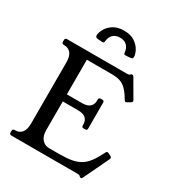

<svg xmlns="http://www.w3.org/2000/svg" viewBox="-206 -1000 1046 1138"><g transform="rotate(30 317.0 -430.5)"><path d="M609 -188.2Q620 -183 614 -170L531 4Q527.8 12 521 12Q517.2 12 513 9L509 4Q506.2 1.8 502.7 0.9Q499.1 0 490.9 0H40Q26 0 26 -13V-25Q26 -38 40 -38H41Q105 -38 105 -121V-538Q105 -621 40 -621Q26 -621 26 -635V-646Q26 -660 40 -660H450Q462.2 -660 467.2 -664L472.1 -669Q474.1 -671 480 -671Q487 -671 491 -664L560 -545Q563 -541 563 -537Q563 -530.8 556 -526L536 -514.5Q529 -510.5 526 -510.5Q521 -510.5 516 -518.5L513 -523.5Q492 -558.8 472.5 -578.2Q453 -597.8 429.5 -605.4Q406 -613 372 -613H202.2V-376H307Q341 -376 358.5 -391Q376 -406 376 -435V-441Q376 -454 389 -454H400Q413 -454 413 -441V-263.5Q413 -250.5 400 -250.5H389Q376 -250.5 376 -263.5V-268.5Q376 -327.5 307 -327.5H202.2V-131Q202.2 -91 221.5 -69Q240.8 -47 269.8 -47H340.5Q388.6 -47 423.2 -53.2Q457.8 -59.5 482.9 -74.6Q508 -89.8 528.4 -117Q548.8 -144.2 569.8 -186.5L572.8 -192.5Q574.8 -197.5 579.9 -199.4Q585 -201.2 591.5 -197.5ZM308 -873Q354 -873 382 -853.9Q410 -834.8 423 -810.1Q436 -785.5 436 -767Q436 -760 432.2 -756.5Q428.5 -753 421 -752Q415.5 -751.8 406 -750.8Q396.5 -749.8 391 -749.8Q382 -749 378.5 -752Q375 -755 374.8 -765Q371.8 -792.2 354.8 -808.6Q337.8 -825 308 -825Q278.5 -825 261.5 -808.6Q244.5 -792.2 241.5 -765Q241.2 -755 237.8 -752Q234.2 -749 225.2 -749.8Q219.8 -749.8 210.2 -750.8Q200.8 -751.8 195 -752Q180 -754 180 -767Q180 -785.5 193.1 -810.1Q206.2 -834.8 234.6 -853.9Q263 -873 308 -873Z"/></g></svg>

Font: Young Serif Light
Style: Regular
Weight: 300
Designer: Bastien Sozeau
Foundry: NBR — Bastien Sozeau
Version: Version 5.001